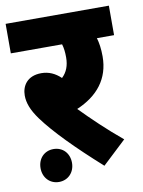

<svg xmlns="http://www.w3.org/2000/svg" viewBox="-78 -677 584 782"><g transform="rotate(-10 213.5 -286.0)"><path d="M394 -75C331 -127 274 -182 227 -230C314 -267 366 -330 366 -423C366 -455 362 -480 356 -500H427V-622H0V-500H212C217 -484 219 -466 219 -445C219 -411 209 -385 188 -365C165 -387 139 -399 108 -399C49 -399 26 -360 26 -321C26 -291 37 -260 66 -220C112 -157 193 -75 296 17ZM38 -18C38 21 65 50 103 50C141 50 168 21 168 -18C168 -58 141 -86 103 -86C65 -86 38 -58 38 -18Z"/></g></svg>

Font: Noto Sans SemiCondensed ExtraBold
Style: Italic
Weight: 800
Width: 4
Italic angle: -12°
Designer: Monotype Design Team
Foundry: Monotype Imaging Inc.
Version: Version 2.013